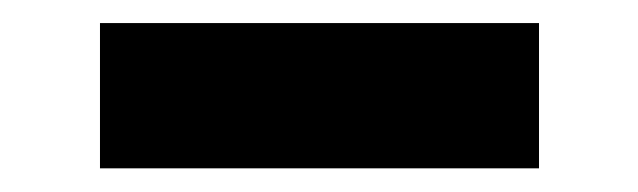

<svg xmlns="http://www.w3.org/2000/svg" viewBox="-20 -384 545 164"><path d="M65.4 -240.2Q65.4 -271.5 65.4 -364.3Q159.2 -364.3 440.4 -364.3Q440.4 -333 440.4 -240.2Q346.7 -240.2 65.4 -240.2Z"/></svg>

Font: LeFont
Style: Regular
Weight: 700
Designer: Leryon MEDIA
Version: Version 1.0